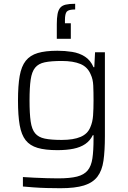

<svg xmlns="http://www.w3.org/2000/svg" viewBox="-20 -786 675 1014"><path d="M299 208Q264 208 226.5 207Q189 206 156.5 203.5Q124 201 101 199V149Q129 151 162 152.5Q195 154 227.5 155Q260 156 286 156Q350 156 387 146.5Q424 137 443 114Q462 91 468 50.5Q474 10 474 -53V-72H470Q456 -43 430.5 -25.5Q405 -8 368 -0.5Q331 7 283 7Q219 7 178.5 -5Q138 -17 115.5 -45.5Q93 -74 84 -125Q75 -176 75 -255Q75 -334 84 -385Q93 -436 116 -465Q139 -494 179.5 -506Q220 -518 283 -518Q323 -518 361 -512Q399 -506 428.5 -487Q458 -468 474 -431H478L482 -510H534V-67Q534 10 526.5 62.5Q519 115 494.5 147Q470 179 423.5 193.5Q377 208 299 208ZM306 -47Q368 -47 405.5 -63Q443 -79 457 -114Q469 -141 471.5 -175.5Q474 -210 474 -255Q474 -300 472.5 -334Q471 -368 459 -393Q443 -432 405 -448Q367 -464 306 -464Q250 -464 216.5 -457Q183 -450 165.5 -428.5Q148 -407 142 -365.5Q136 -324 136 -255Q136 -186 142 -144.5Q148 -103 165.5 -82Q183 -61 216.5 -54Q250 -47 306 -47ZM280 -581V-659Q280 -691 284 -712Q288 -733 298 -745Q308 -757 327 -761.5Q346 -766 377 -766V-736Q342 -736 332.5 -724.5Q323 -713 323 -680V-663H354V-581Z"/></svg>

Font: Saira SemiExpanded Light
Style: Regular
Weight: 300
Width: 6
Designer: Hector Gatti with collaboration of the Omnibus-Type team
Foundry: Omnibus-Type
Version: Version 1.101